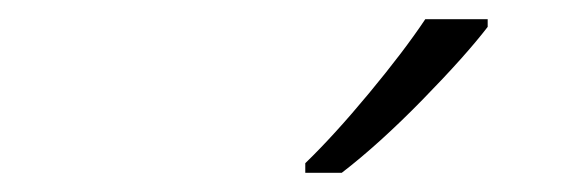

<svg xmlns="http://www.w3.org/2000/svg" viewBox="-20 -786 605 200"><path d="M298 -606H336Q375 -636 420 -682Q465 -728 488 -758V-766H423Q401 -733 364.5 -689Q328 -645 298 -616Z"/></svg>

Font: Noto Sans UI Light
Style: Italic
Weight: 300
Italic angle: -12°
Designer: Monotype Design Team
Foundry: Monotype Imaging Inc.
Version: Version 1.901